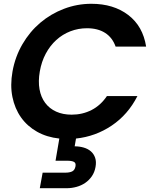

<svg xmlns="http://www.w3.org/2000/svg" viewBox="-20 -727 808 1013"><path d="M46 -350Q60 -428 98.5 -494Q137 -560 192.5 -607Q248 -654 317.5 -680.5Q387 -707 462 -707Q579 -707 656.5 -648Q734 -589 751 -481H590Q573 -529 534.5 -553.5Q496 -578 439 -578Q393 -578 351.5 -562Q310 -546 277 -516Q244 -486 221.5 -444Q199 -402 190 -350Q181 -298 188.5 -256Q196 -214 218.5 -184Q241 -154 276.5 -138Q312 -122 358 -122Q415 -122 463 -146.5Q511 -171 544 -220H705Q655 -122 569.5 -64.5Q484 -7 381 4L374 45Q399 45 421.5 51.5Q444 58 459.5 71.5Q475 85 482 105.5Q489 126 484 154Q479 182 464.5 203Q450 224 429.5 238Q409 252 383.5 259Q358 266 332 266H190L205 184H324Q347 184 360.5 177.5Q374 171 378 152Q382 133 370 127Q358 121 335 121H273L293 4Q227 -3 175.5 -32Q124 -61 91 -107.5Q58 -154 45.5 -215.5Q33 -277 46 -350Z"/></svg>

Font: SVN-Poppins SemiBold
Style: Italic
Weight: 600
Italic angle: -10°
Designer: Ninad Kale (Devanagari), Jonny Pinhorn (Latin)
Foundry: Indian Type Foundry
Version: Version 3.002 2017; ttfautohint (v1.8.3)